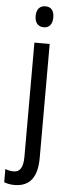

<svg xmlns="http://www.w3.org/2000/svg" viewBox="-90 -769 379 1039"><g transform="rotate(5 99.5 -249.0)"><path d="M65 -681C65 -644 84 -624 114 -624C143 -624 161 -644 161 -681C161 -719 144 -738 114 -738C84 -738 65 -719 65 -681ZM32 240C114 239 154 187 154 81V-537H71V83C71 143 53 167 19 167C3 167 -11 164 -26 158V230C-10 236 8 240 32 240Z"/></g></svg>

Font: Noto Sans Condensed
Style: Regular
Weight: 400
Width: 3
Designer: Monotype Design Team
Foundry: Monotype Imaging Inc.
Version: Version 2.013